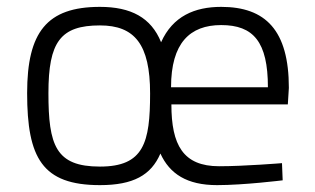

<svg xmlns="http://www.w3.org/2000/svg" viewBox="-20 -529 916 559"><path d="M618 -45C513 -45 479 -107 479 -225H818L821 -273C821 -441 753 -509 624 -509C547 -509 483 -482 449 -406C420 -478 361 -509 271 -509C116 -509 59 -435 59 -258C59 -69 103 10 271 10C368 10 420 -19 447 -82C474 -23 524 10 612 10C690 10 803 -4 803 -4L801 -54C801 -54 691 -45 618 -45ZM271 -44C142 -44 121 -106 121 -258C121 -407 156 -455 271 -455C372 -455 417 -400 417 -257C417 -114 399 -44 271 -44ZM478 -275C478 -404 533 -456 624 -456C718 -456 760 -407 760 -275Z"/></svg>

Font: TitilliumText22L
Style: 250 wt
Weight: 300
Designer: Campivisivi
Foundry: Campivisivi
Version: 1.000